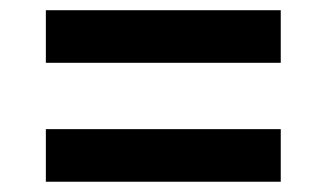

<svg xmlns="http://www.w3.org/2000/svg" viewBox="-20 -518 640 376"><path d="M69.8 -395V-498H529.8V-395ZM69.8 -162.1V-265.1H529.8V-162.1Z"/></svg>

Font: Office Code Pro D Bold
Style: Regular
Weight: 700
Designer: Nathan Rutzky & Paul D. Hunt
Foundry: Adobe Systems Incorporated
Version: Version 1.004;PS 001.004;hotconv 1.0.70;makeotf.lib2.5.58329